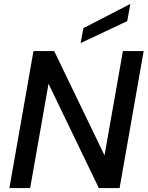

<svg xmlns="http://www.w3.org/2000/svg" viewBox="-20 -961 754 981"><path d="M28 0 151 -700H257L514 -167L608 -700H714L591 0H485L228 -533L134 0ZM392 -741 406 -817 646 -941 630 -853Z"/></svg>

Font: Ultramarine Medium
Style: Italic
Weight: 500
Italic angle: -10°
Designer: Colophon Foundry, Jonny Pinhorn
Foundry: Colophon Foundry
Version: Version 1.200; ttfautohint (v1.8.3)